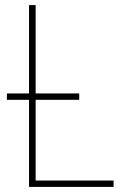

<svg xmlns="http://www.w3.org/2000/svg" viewBox="-20 -734 486 754"><path d="M94 0V-342H7V-367H94V-714H120V-367H291V-342H120V-25H426V0Z"/></svg>

Font: Noto Sans SemiCondensed Thin
Style: Regular
Weight: 100
Width: 4
Designer: Monotype Design Team
Foundry: Monotype Imaging Inc.
Version: Version 2.013; ttfautohint (v1.8.4.7-5d5b)